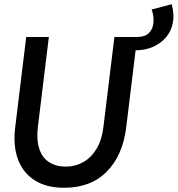

<svg xmlns="http://www.w3.org/2000/svg" viewBox="-20 -876 840 908"><path d="M619 -638 626 -701Q667 -701 685.5 -721Q704 -741 706 -771.5Q708 -802 697 -831L792 -856Q805 -808 797.5 -768.5Q790 -729 765.5 -700Q741 -671 703.5 -654.5Q666 -638 619 -638ZM283 12Q200 12 144.5 -23Q89 -58 65 -122.5Q41 -187 52 -275L104 -701H211L159 -275Q152 -215 165.5 -173Q179 -131 211.5 -109.5Q244 -88 291 -88Q336 -88 374 -109.5Q412 -131 437 -173Q462 -215 469 -275L521 -701H629L577 -275Q561 -142 485.5 -65Q410 12 283 12Z"/></svg>

Font: Inclusive Sans Medium
Style: Italic
Weight: 500
Italic angle: -7°
Designer: Olivia King
Foundry: Olivia King
Version: Version 2.004